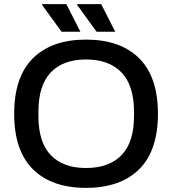

<svg xmlns="http://www.w3.org/2000/svg" viewBox="-20 -888 825 920"><path d="M442.9 -735.8 349.1 -865.2 350.1 -868.2H464.8L532.2 -735.8ZM274.9 -735.8 181.2 -865.2 182.1 -868.2H297.9L365.2 -735.8ZM392.1 12.2Q228 12.2 137.9 -76.9Q47.9 -166 47.9 -342.8Q47.9 -519.5 137.9 -608.9Q228 -698.2 392.1 -698.2Q556.6 -698.2 646.7 -608.9Q736.8 -519.5 736.8 -342.8Q736.8 -166 646.7 -76.9Q556.6 12.2 392.1 12.2ZM392.1 -83Q502.9 -83 562.5 -145Q622.1 -207 622.1 -331.1V-353Q622.1 -478 562.5 -540.5Q502.9 -603 392.1 -603Q282.2 -603 223.1 -540.8Q164.1 -478.5 164.1 -353V-331.1Q164.1 -207 223.1 -145Q282.2 -83 392.1 -83Z"/></svg>

Font: Archivo Medium
Style: Regular
Weight: 500
Designer: Hector Gatti
Foundry: Omnibus-Type
Version: Version 2.001